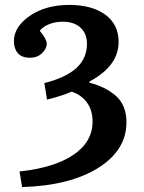

<svg xmlns="http://www.w3.org/2000/svg" viewBox="-20 -592 590 788"><path d="M70.8 175.8 60.1 111.8Q204.1 96.2 282 43Q359.9 -10.3 359.9 -92.8Q359.9 -140.6 336.2 -172.1Q312.5 -203.6 273.9 -215.8Q238.3 -199.7 172.9 -183.1L162.1 -251Q250.5 -273.4 293.7 -313Q336.9 -352.5 336.9 -412.1Q336.9 -454.1 310.5 -478.5Q284.2 -502.9 236.8 -502.9Q206.5 -502.9 181.4 -492.7Q156.2 -482.4 143.1 -465.8Q171.9 -431.2 171.9 -413.1Q171.9 -392.1 152.3 -373.5Q132.8 -355 104 -355Q69.3 -355 53.2 -373.8Q37.1 -392.6 37.1 -422.9Q37.1 -481.9 102.3 -526.9Q167.5 -571.8 264.2 -571.8Q356.9 -571.8 411.9 -532Q466.8 -492.2 466.8 -419.9Q466.8 -321.8 348.1 -257.8L346.2 -252.9Q379.4 -244.1 404.8 -231.9Q430.2 -219.7 452.6 -201.2Q475.1 -182.6 487.1 -154.5Q499 -126.5 499 -90.8Q499 24.9 382.6 97.4Q266.1 169.9 70.8 175.8Z"/></svg>

Font: Literata Book SemiBold
Style: Regular
Weight: 600
Designer: Latin by Veronika Burian and Jose Scaglione. Greek by Irene Vlachou. Cyrillic by Vera Evstafieva
Foundry: TypeTogether
Version: Version 2.003;PS 002.003;hotconv 1.0.88;makeotf.lib2.5.64775